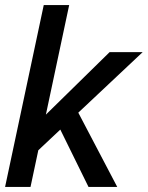

<svg xmlns="http://www.w3.org/2000/svg" viewBox="-28 -735 581 755"><path d="M114 -136 144 -276 403 -530H533ZM-8 0 144 -715H244L92 0ZM320 0 202 -240 272 -307 433 0Z"/></svg>

Font: Radio Canada Big
Style: Italic
Weight: 400
Italic angle: -12°
Designer: Étienne Aubert Bonn
Foundry: Coppers and Brasses
Version: Version 1.001